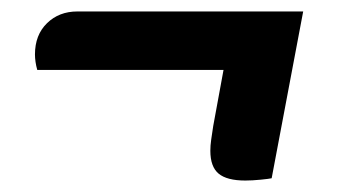

<svg xmlns="http://www.w3.org/2000/svg" viewBox="-20 -312 612 335"><path d="M408 3Q376 3 361.5 -9Q347 -21 347 -49Q347 -58 348.5 -68.5Q350 -79 352 -92L370 -190H45Q43 -197 42 -204Q41 -211 41 -217Q41 -251 62 -271.5Q83 -292 115 -292H509L454 -1Q450 0 435 1.5Q420 3 408 3Z"/></svg>

Font: Sansita Swashed Light ExtraBold
Style: Regular
Weight: 800
Version: Version 1.003